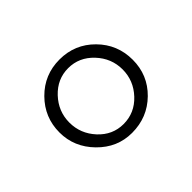

<svg xmlns="http://www.w3.org/2000/svg" viewBox="-81 -990 658 658"><g transform="rotate(-45 248.0 -661.0)"><path d="M71 -661Q71 -734 122.5 -786Q174 -838 248 -838Q322 -838 373.5 -786Q425 -734 425 -660Q425 -586 373 -535Q321 -484 246 -484Q175 -484 123 -537Q71 -590 71 -661ZM247 -526Q301 -526 339 -566.5Q377 -607 377 -661Q377 -715 339 -755.5Q301 -796 248 -796Q195 -796 157 -755.5Q119 -715 119 -661Q119 -607 156.5 -566.5Q194 -526 247 -526Z"/></g></svg>

Font: Indiction Unicode
Style: Normal
Weight: 500
Version: Version 1.1